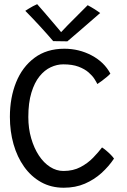

<svg xmlns="http://www.w3.org/2000/svg" viewBox="-20 -897 608 922"><path d="M527.5 -135.5Q502.5 -98 467.5 -66.2Q432.5 -34.5 387.5 -15Q342.5 4.5 286 4.5Q225.5 4.5 177.5 -22.2Q129.5 -49 96 -96Q62.5 -143 45 -204.5Q27.5 -266 27.5 -336Q27.5 -427.5 57.2 -501.5Q87 -575.5 145.5 -619.2Q204 -663 289 -663Q359.5 -663 420 -631Q480.5 -599 510 -543.5Q504 -536.5 492.2 -526.8Q480.5 -517 468.2 -508Q456 -499 447.5 -493.5Q443.5 -502 433.8 -517.5Q424 -533 405.5 -549.2Q387 -565.5 357.2 -576.8Q327.5 -588 283.5 -588Q253.5 -588 223.8 -574.2Q194 -560.5 169.8 -530.5Q145.5 -500.5 130.8 -452Q116 -403.5 116 -335Q116 -280 129.8 -232.8Q143.5 -185.5 166.8 -150.2Q190 -115 220.5 -95.5Q251 -76 284.5 -76Q331.5 -76 366.8 -94.8Q402 -113.5 427.5 -140Q453 -166.5 470 -189Q478 -184 489.8 -174.2Q501.5 -164.5 512 -153.8Q522.5 -143 527.5 -135.5ZM401 -872Q408 -868.5 417 -863.2Q426 -858 434.8 -852.5Q443.5 -847 450.5 -842Q457.5 -837 461 -834.5Q397 -778 358.5 -745.5Q320 -713 303.5 -698.5Q295.5 -698.5 282.8 -698.8Q270 -699 257.2 -699.2Q244.5 -699.5 235.5 -699.5Q205.5 -734.5 171.8 -771.2Q138 -808 101.5 -845Q108.5 -849.5 118 -855.5Q127.5 -861.5 138.2 -867.2Q149 -873 158.5 -877Q174.5 -859 193.5 -837Q212.5 -815 230.2 -794Q248 -773 260.8 -758Q273.5 -743 276.5 -739H270Q281.5 -752 305 -775.8Q328.5 -799.5 354.8 -825.8Q381 -852 401 -872Z"/></svg>

Font: Grandstander Thin Light
Style: Regular
Weight: 300
Version: Version 1.200